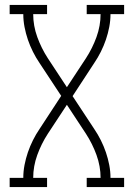

<svg xmlns="http://www.w3.org/2000/svg" viewBox="-20 -755 540 775"><path d="M19 0V-37H74Q74 -63 79 -89Q84 -115 92.5 -140Q101 -165 113 -189Q125 -213 140 -235L227 -368L140 -500Q125 -522 113 -546Q101 -570 92.5 -595Q84 -620 79 -646Q74 -672 74 -698H19V-735H170V-698H114Q114 -651 130.5 -605.5Q147 -560 173 -520L250 -403L327 -520Q353 -560 369.5 -605.5Q386 -651 386 -698H330V-735H481V-698H426Q426 -672 421 -646Q416 -620 407.5 -595Q399 -570 387 -546Q375 -522 360 -500L273 -367L360 -235Q375 -213 387 -189Q399 -165 407.5 -140Q416 -115 421 -89Q426 -63 426 -37H481V0H330V-37H386Q386 -84 369.5 -129.5Q353 -175 327 -215L250 -332L173 -215Q147 -175 130.5 -129.5Q114 -84 114 -37H170V0Z"/></svg>

Font: Iosevka Curly Slab Extralight
Style: Regular
Weight: 200
Monospace: yes
Designer: Belleve Invis
Foundry: Belleve Invis
Version: Version 22.1.2; ttfautohint (v1.8.4)